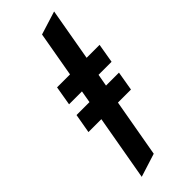

<svg xmlns="http://www.w3.org/2000/svg" viewBox="-296 -756 990 990"><g transform="rotate(-45 199.0 -261.0)"><path d="M40 -157 58.5 -262.5H153L164.5 -329H70.5L88.5 -434.5H183L226.5 -682L354.5 -722L304 -434.5H398.5L380.5 -329H285.5L273.5 -262.5H368L350 -157H255L199 160L71 200.5L134 -157Z"/></g></svg>

Font: Overpass
Style: Bold Italic
Weight: 700
Italic angle: -10°
Designer: Delve Withrington, Dave Bailey, Thomas Jockin
Foundry: Delve Fonts LLC
Version: Version 4.000; ttfautohint (v1.8.3)